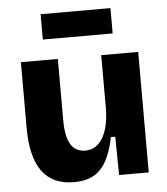

<svg xmlns="http://www.w3.org/2000/svg" viewBox="-53 -776 731 838"><g transform="rotate(-5 312.5 -357.5)"><path d="M238 14Q145 14 98.5 -49Q52 -112 52 -241V-528H214V-260Q214 -188 235 -153.5Q256 -119 299 -119Q325 -119 344.5 -132Q364 -145 377.5 -169.5Q391 -194 397.5 -226.5Q404 -259 404 -298V-528H566V-217V0H436L434 -168H415Q402 -104 379.5 -63.5Q357 -23 322.5 -4.5Q288 14 238 14ZM156 -618V-729H462V-618Z"/></g></svg>

Font: Bricolage Grotesque 24pt ExtraBold
Style: Regular
Weight: 800
Designer: Mathieu Triay
Foundry: Atelier Triay
Version: Version 1.001;gftools[0.9.33.dev8+g029e19f]